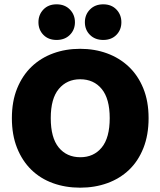

<svg xmlns="http://www.w3.org/2000/svg" viewBox="-20 -851 743 889"><path d="M668 -304Q668 -226 644 -165.5Q620 -105 577.5 -64.5Q535 -24 477 -3Q419 18 351 18Q283 18 225 -3Q167 -24 125 -65Q83 -106 59 -166Q35 -226 35 -304Q35 -382 59.5 -442Q84 -502 126.5 -542.5Q169 -583 226.5 -604Q284 -625 351 -625Q418 -625 475.5 -604Q533 -583 576 -542.5Q619 -502 643.5 -442Q668 -382 668 -304ZM488 -304Q488 -394 451 -439Q414 -484 351 -484Q290 -484 252.5 -439.5Q215 -395 215 -304Q215 -213 252 -168Q289 -123 352 -123Q414 -123 451 -168Q488 -213 488 -304ZM327 -748Q327 -713 303.5 -689.5Q280 -666 242 -666Q204 -666 181 -689.5Q158 -713 158 -748Q158 -783 181 -807Q204 -831 242 -831Q280 -831 303.5 -807Q327 -783 327 -748ZM542 -748Q542 -713 519 -689.5Q496 -666 458 -666Q420 -666 396.5 -689.5Q373 -713 373 -748Q373 -783 396.5 -807Q420 -831 458 -831Q496 -831 519 -807Q542 -783 542 -748Z"/></svg>

Font: Baloo Tammudu 2 ExtraBold
Style: Regular
Weight: 800
Designer: Maithili Shingre, Omkar Shende and Ek Type
Foundry: Ek Type
Version: Version 1.640;hotconv 1.0.111;makeotfexe 2.5.65597; ttfautoh